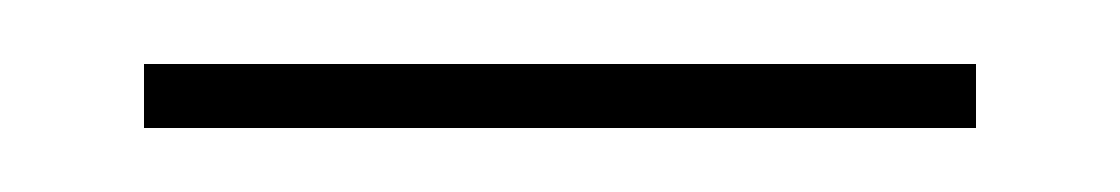

<svg xmlns="http://www.w3.org/2000/svg" viewBox="-20 -303 350 60"><path d="M25 -263H285V-283H25Z"/></svg>

Font: Noto Serif Display Black
Style: Regular
Weight: 900
Designer: Monotype Design Team
Foundry: Monotype Imaging Inc.
Version: Version 2.009